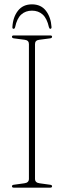

<svg xmlns="http://www.w3.org/2000/svg" viewBox="-20 -863 294 883"><path d="M141 -40.5Q141 -22.5 162.5 -20L209.5 -13.5Q219.5 -12.5 219.5 -6.5Q219.5 0 211 0H43.5Q35 0 35 -6.5Q35 -12.5 44.5 -13.5L91.5 -20Q113 -22.5 113 -40.5V-660.5Q113 -677.5 94 -680L44.5 -686.5Q35 -687.5 35 -694Q35 -700 43.5 -700H211Q219.5 -700 219.5 -694Q219.5 -687.5 209.5 -686.5L160 -680Q141 -677.5 141 -660.5ZM127 -814Q97.5 -814 77.8 -796.2Q58 -778.5 49.5 -738Q47.5 -730.5 42.5 -730.5Q36.5 -730.5 37 -738.5Q39.5 -784 62.5 -813.5Q85.5 -843 127 -843Q168.5 -843 191.2 -813.5Q214 -784 217 -738.5Q217 -730.5 211.5 -730.5Q207 -730.5 205 -738Q196 -778.5 176.2 -796.2Q156.5 -814 127 -814Z"/></svg>

Font: Fraunces 144pt Soft Thin
Style: Regular
Weight: 100
Version: Version 1.000;[0bf87f6ff]